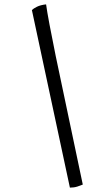

<svg xmlns="http://www.w3.org/2000/svg" viewBox="-20 -769 495 879"><path d="M300 90 126 -723Q133 -730 149 -738Q165 -746 191 -749Q195 -719 206.5 -657.5Q218 -596 235 -513L359 76Q350 80 334.5 85Q319 90 300 90Z"/></svg>

Font: Texturina 12pt
Style: Italic
Weight: 400
Italic angle: -11°
Designer: Guillermo Torres Carreño
Foundry: Omnibus-Type
Version: Version 1.002